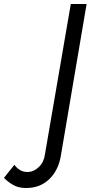

<svg xmlns="http://www.w3.org/2000/svg" viewBox="-184 -720 453 960"><path d="M-112 104 -164 169Q-147 188 -119.5 204Q-92 220 -56 220Q15 221 61.5 176.5Q108 132 120 60L249 -700H170L41 50Q36 90 11.5 114Q-13 138 -42 140Q-66 141 -83.5 130.5Q-101 120 -112 104Z"/></svg>

Font: Jost* 400 Book Italic
Style: Italic
Weight: 400
Italic angle: -10°
Version: Version 3.200; ttfautohint (v0.97) -l 8 -r 50 -G 200 -x 14 -